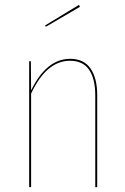

<svg xmlns="http://www.w3.org/2000/svg" viewBox="-20 -770 516 790"><path d="M380 -378V0H372V-378Q372 -446 346.5 -483Q321 -520 268 -520Q171 -520 108 -385V0H100V-518H107L108 -398Q171 -528 269 -528Q325 -528 352.5 -488Q380 -448 380 -378ZM309 -742 169 -660 165 -665 305 -750Z"/></svg>

Font: Fira Sans Compressed Eight
Style: Regular
Weight: 100
Width: 1
Designer: bBox Type GmbH & Carrois Corporate GbR & Edenspiekermann AG
Foundry: bBox Type GmbH & Carrois Corporate GbR & Edenspiekermann AG
Version: Version 4.301